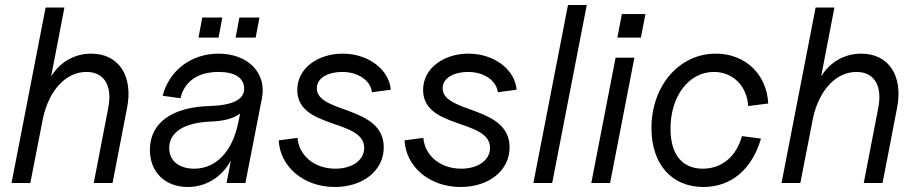

<svg xmlns="http://www.w3.org/2000/svg" viewBox="-20 -730 3660 766"><path d="M412 -300 354 0H429L487 -300C512 -428 453 -516 344 -516C276 -516 218 -481 184 -425L237 -700H162L26 0H101L152 -261C177 -372 244 -443 325 -443C396 -443 429 -388 412 -300Z M729 16C802 16 864 -23 901 -89L884 0H959L1025 -338C1045 -439 969 -516 852 -516C743 -516 655 -449 629 -348L700 -338C716 -406 770 -443 852 -443C916 -443 953 -420 954 -378C956 -334 910 -310 817 -307C665 -303 578 -239 578 -132C578 -43 639 16 729 16ZM755 -57C694 -57 655 -89 655 -139C655 -203 715 -241 821 -245C875 -247 913 -258 938 -277L931 -243C908 -126 842 -57 755 -57ZM920 -580H1000L1015 -660H935ZM772 -580H852L867 -660H787Z M1316 16C1429 16 1511 -50 1511 -142C1511 -310 1244 -276 1244 -378C1244 -422 1294 -443 1345 -443C1411 -443 1459 -407 1464 -362L1539 -372C1533 -451 1451 -516 1347 -516C1251 -516 1166 -460 1166 -371C1166 -214 1433 -256 1433 -140C1433 -90 1384 -57 1318 -57C1232 -57 1172 -112 1167 -180L1092 -170C1097 -67 1189 16 1316 16Z M1818 16C1931 16 2013 -50 2013 -142C2013 -310 1746 -276 1746 -378C1746 -422 1796 -443 1847 -443C1913 -443 1961 -407 1966 -362L2041 -372C2035 -451 1953 -516 1849 -516C1753 -516 1668 -460 1668 -371C1668 -214 1935 -256 1935 -140C1935 -90 1886 -57 1820 -57C1734 -57 1674 -112 1669 -180L1594 -170C1599 -67 1691 16 1818 16Z M2108 0H2183L2321 -710H2246Z M2339 0H2414L2511 -500H2436ZM2443 -580H2537L2555 -674H2461Z M2786 16C2897 16 2980 -54 3016 -177L2940 -187C2918 -106 2860 -57 2784 -57C2702 -57 2655 -113 2655 -217C2655 -346 2728 -443 2828 -443C2904 -443 2960 -387 2965 -307L3045 -317C3039 -435 2952 -516 2836 -516C2689 -516 2579 -387 2579 -219C2579 -75 2660 16 2786 16Z M3484 -300 3426 0H3501L3559 -300C3584 -428 3525 -516 3416 -516C3348 -516 3290 -481 3256 -425L3309 -700H3234L3098 0H3173L3224 -261C3249 -372 3316 -443 3397 -443C3468 -443 3501 -388 3484 -300Z"/></svg>

Font: Uncut Sans
Style: Italic
Weight: 400
Italic angle: -11°
Designer: Kasper Nordkvist
Foundry: UNCUT.wtf
Version: Version 1.304;Glyphs 3.2 (3246)